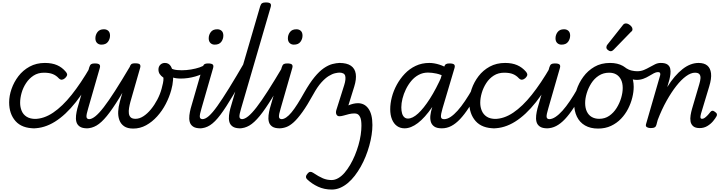

<svg xmlns="http://www.w3.org/2000/svg" viewBox="-20 -1035 5935 1574"><path d="M264 17Q160 17 107.5 -42Q55 -101 55 -196Q55 -249 74.5 -305.5Q94 -362 131 -410.5Q168 -459 223 -489Q278 -519 348 -519Q406 -519 447.5 -501Q489 -483 519 -447Q534 -429 529.5 -417Q525 -405 513 -394Q500 -383 487.5 -381.5Q475 -380 461 -394Q441 -416 413 -427.5Q385 -439 340 -439Q292 -439 255.5 -415.5Q219 -392 194 -354Q169 -316 157 -273.5Q145 -231 145 -192Q145 -157 157.5 -126.5Q170 -96 198.5 -78Q227 -60 273 -60Q287 -60 292.5 -48.5Q298 -37 296.5 -21.5Q295 -6 286.5 5.5Q278 17 264 17Z M252 17Q233 17 225.5 5.5Q218 -6 219.5 -21.5Q221 -37 232 -48.5Q243 -60 262 -60Q339 -60 415.5 -111.5Q492 -163 567.5 -258Q643 -353 719 -484Q724 -492 736 -487.5Q748 -483 757.5 -473.5Q767 -464 762 -455Q685 -303 601.5 -197.5Q518 -92 430.5 -37.5Q343 17 252 17Z M695 17Q654 17 633 2Q612 -13 606 -37Q600 -61 603.5 -89.5Q607 -118 614 -145L712 -484Q718 -503 727.5 -509Q737 -515 756 -515Q786 -515 795 -506Q804 -497 798 -477L703 -147Q687 -95 689 -76.5Q691 -58 714 -58Q728 -58 735 -46.5Q742 -35 740 -20.5Q738 -6 727 5.5Q716 17 695 17ZM811 -669Q790 -669 776 -682.5Q762 -696 762 -721Q762 -749 779 -772Q796 -795 832 -795Q854 -795 868 -782Q882 -769 882 -743Q882 -715 865 -692Q848 -669 811 -669Z M690 17Q676 17 669.5 5.5Q663 -6 664.5 -20.5Q666 -35 677 -46.5Q688 -58 709 -58Q732 -58 761.5 -81.5Q791 -105 830.5 -156Q870 -207 923.5 -290.5Q977 -374 1048 -494Q1056 -508 1070.5 -506.5Q1085 -505 1094.5 -494.5Q1104 -484 1096 -471Q1017 -328 959 -233.5Q901 -139 856 -84Q811 -29 771.5 -6Q732 17 690 17Z M1072 19Q1025 19 997.5 0Q970 -19 958.5 -51Q947 -83 949 -121.5Q951 -160 962 -200L1043 -485Q1047 -499 1055 -507.5Q1063 -516 1088 -516Q1120 -516 1127 -506Q1134 -496 1129 -479L1049 -200Q1042 -174 1038 -149.5Q1034 -125 1036.5 -105Q1039 -85 1051.5 -73Q1064 -61 1091 -61Q1123 -61 1155.5 -82Q1188 -103 1217.5 -139Q1247 -175 1270 -219Q1293 -263 1305 -308Q1311 -331 1316 -353.5Q1321 -376 1320 -398Q1299 -413 1289 -428.5Q1279 -444 1279 -465Q1279 -489 1294 -504Q1309 -519 1332 -519Q1365 -519 1381.5 -490Q1398 -461 1399 -417Q1400 -398 1398.5 -378.5Q1397 -359 1393.5 -338.5Q1390 -318 1384 -297Q1368 -239 1339 -183Q1310 -127 1268.5 -81Q1227 -35 1177.5 -8Q1128 19 1072 19Z M1463 -391Q1419 -391 1392 -401.5Q1365 -412 1336 -433Q1324 -441 1323.5 -452Q1323 -463 1329.5 -472.5Q1336 -482 1345 -486.5Q1354 -491 1362 -485Q1379 -473 1403.5 -466Q1428 -459 1470 -459Q1508 -459 1546.5 -465.5Q1585 -472 1616 -482.5Q1647 -493 1660 -505Q1670 -515 1680 -506.5Q1690 -498 1692.5 -483Q1695 -468 1681 -456Q1641 -425 1581 -408Q1521 -391 1463 -391Z M1624 17Q1583 17 1562 2Q1541 -13 1535 -37Q1529 -61 1532.5 -89.5Q1536 -118 1543 -145L1641 -484Q1647 -503 1656.5 -509Q1666 -515 1685 -515Q1715 -515 1724 -506Q1733 -497 1727 -477L1632 -147Q1616 -95 1618 -76.5Q1620 -58 1643 -58Q1657 -58 1664 -46.5Q1671 -35 1669 -20.5Q1667 -6 1656 5.5Q1645 17 1624 17ZM1740 -669Q1719 -669 1705 -682.5Q1691 -696 1691 -721Q1691 -749 1708 -772Q1725 -795 1761 -795Q1783 -795 1797 -782Q1811 -769 1811 -743Q1811 -715 1794 -692Q1777 -669 1740 -669Z M1619 17Q1605 17 1598.5 5.5Q1592 -6 1593.5 -20.5Q1595 -35 1606 -46.5Q1617 -58 1638 -58Q1663 -58 1692.5 -84Q1722 -110 1762 -166Q1802 -222 1858 -312.5Q1914 -403 1990 -534Q1998 -547 2012 -545.5Q2026 -544 2035 -533.5Q2044 -523 2036 -510Q1952 -357 1892 -255.5Q1832 -154 1787 -94Q1742 -34 1702 -8.5Q1662 17 1619 17Z M1949 17Q1908 17 1887 2Q1866 -13 1860 -37Q1854 -61 1857.5 -89.5Q1861 -118 1868 -145L2113 -984Q2119 -1003 2129 -1009Q2139 -1015 2158 -1015Q2188 -1015 2196.5 -1006Q2205 -997 2199 -977L1957 -147Q1941 -95 1943 -76.5Q1945 -58 1968 -58Q1982 -58 1989 -46.5Q1996 -35 1994 -20.5Q1992 -6 1981 5.5Q1970 17 1949 17Z M1943 17Q1929 17 1922.5 5.5Q1916 -6 1917.5 -20.5Q1919 -35 1930 -46.5Q1941 -58 1962 -58Q1985 -58 2014.5 -81.5Q2044 -105 2083.5 -156Q2123 -207 2176.5 -290.5Q2230 -374 2301 -494Q2309 -508 2323.5 -506.5Q2338 -505 2347.5 -494.5Q2357 -484 2349 -471Q2270 -328 2212 -233.5Q2154 -139 2109 -84Q2064 -29 2024.5 -6Q1985 17 1943 17Z M2273 17Q2232 17 2211 2Q2190 -13 2184 -37Q2178 -61 2181.5 -89.5Q2185 -118 2192 -145L2290 -484Q2296 -503 2305.5 -509Q2315 -515 2334 -515Q2364 -515 2373 -506Q2382 -497 2376 -477L2281 -147Q2265 -95 2267 -76.5Q2269 -58 2292 -58Q2306 -58 2313 -46.5Q2320 -35 2318 -20.5Q2316 -6 2305 5.5Q2294 17 2273 17ZM2389 -669Q2368 -669 2354 -682.5Q2340 -696 2340 -721Q2340 -749 2357 -772Q2374 -795 2410 -795Q2432 -795 2446 -782Q2460 -769 2460 -743Q2460 -715 2443 -692Q2426 -669 2389 -669Z M2270 17Q2254 17 2250 5.5Q2246 -6 2250 -20.5Q2254 -35 2264 -46.5Q2274 -58 2287 -58Q2305 -58 2326 -72Q2347 -86 2370 -114Q2393 -142 2419 -183Q2445 -224 2474 -276Q2519 -355 2558.5 -403Q2598 -451 2634.5 -476Q2671 -501 2704.5 -510Q2738 -519 2769 -519Q2783 -519 2789 -507Q2795 -495 2794.5 -479.5Q2794 -464 2787 -452Q2780 -440 2767 -440Q2750 -440 2726.5 -434.5Q2703 -429 2674.5 -411.5Q2646 -394 2614 -358.5Q2582 -323 2548 -261Q2499 -172 2459.5 -117Q2420 -62 2388 -33Q2356 -4 2327 6.5Q2298 17 2270 17Z M3033 -10Q3033 28 3026.5 71Q3020 114 3007.5 159Q2995 204 2977.5 247.5Q2960 291 2937.5 331Q2915 371 2888.5 405.5Q2862 440 2831.5 465.5Q2801 491 2768 505Q2735 519 2700 519Q2638 519 2587.5 495.5Q2537 472 2500 437Q2487 425 2488.5 412.5Q2490 400 2503 386Q2512 375 2523 374Q2534 373 2546 381Q2594 413 2627.5 427Q2661 441 2698 441Q2726 441 2753.5 425Q2781 409 2805 381Q2829 353 2850.5 316.5Q2872 280 2889 239Q2906 198 2918.5 155Q2931 112 2937 71Q2943 30 2943 -4Q2943 -28 2940.5 -45.5Q2938 -63 2932.5 -74.5Q2927 -86 2920 -93Q2913 -100 2904 -102.5Q2895 -105 2884 -105Q2863 -105 2840.5 -99.5Q2818 -94 2798 -88Q2778 -82 2762 -82Q2746 -82 2738.5 -96Q2731 -110 2737 -132L2802 -338Q2817 -386 2810 -413Q2803 -440 2759 -440Q2742 -440 2734.5 -452Q2727 -464 2727 -479.5Q2727 -495 2736 -507Q2745 -519 2762 -519Q2824 -519 2857 -496Q2890 -473 2896.5 -429.5Q2903 -386 2884 -325L2836 -171Q2857 -180 2876.5 -184.5Q2896 -189 2915 -189Q2940 -189 2961.5 -178.5Q2983 -168 2999.5 -145.5Q3016 -123 3024.5 -89.5Q3033 -56 3033 -10Z M3297 17Q3261 17 3234.5 -2Q3208 -21 3193.5 -56.5Q3179 -92 3179 -140Q3179 -187 3192.5 -239Q3206 -291 3233 -340.5Q3260 -390 3298.5 -430.5Q3337 -471 3387.5 -495Q3438 -519 3499 -519Q3538 -519 3581 -505.5Q3624 -492 3660 -468L3644 -398Q3596 -424 3558 -432Q3520 -440 3488 -440Q3447 -440 3412.5 -421.5Q3378 -403 3352 -372Q3326 -341 3307.5 -303Q3289 -265 3279.5 -226.5Q3270 -188 3270 -155Q3270 -127 3276 -106Q3282 -85 3294.5 -74Q3307 -63 3324 -63Q3362 -63 3407.5 -104.5Q3453 -146 3504 -225.5Q3555 -305 3605 -418L3641 -376Q3583 -244 3523 -157Q3463 -70 3406 -26.5Q3349 17 3297 17ZM3602 17Q3560 17 3539 1.5Q3518 -14 3511.5 -38Q3505 -62 3508.5 -90.5Q3512 -119 3520 -145L3620 -484Q3626 -503 3635.5 -509Q3645 -515 3664 -515Q3694 -515 3703 -506Q3712 -497 3706 -477L3608 -147Q3593 -96 3595 -77Q3597 -58 3620 -58Q3634 -58 3641 -46.5Q3648 -35 3646.5 -20.5Q3645 -6 3634 5.5Q3623 17 3602 17Z M3602 17Q3588 17 3581.5 5.5Q3575 -6 3576.5 -20.5Q3578 -35 3589 -46.5Q3600 -58 3621 -58Q3646 -58 3674 -76.5Q3702 -95 3731.5 -128Q3761 -161 3792 -207Q3823 -253 3855 -309Q3862 -322 3876 -320.5Q3890 -319 3899 -309Q3908 -299 3901 -286Q3861 -210 3824 -153Q3787 -96 3751.5 -58.5Q3716 -21 3679.5 -2Q3643 17 3602 17Z M4036 17Q3932 17 3879.5 -42Q3827 -101 3827 -196Q3827 -249 3846.5 -305.5Q3866 -362 3903 -410.5Q3940 -459 3995 -489Q4050 -519 4121 -519Q4178 -519 4219.5 -501Q4261 -483 4292 -447Q4306 -429 4302 -417Q4298 -405 4286 -394Q4273 -383 4260 -381.5Q4247 -380 4233 -394Q4213 -416 4185.5 -427.5Q4158 -439 4113 -439Q4065 -439 4028 -415.5Q3991 -392 3966.5 -354Q3942 -316 3929.5 -273.5Q3917 -231 3917 -192Q3917 -157 3930 -126.5Q3943 -96 3971 -78Q3999 -60 4045 -60Q4059 -60 4065 -48.5Q4071 -37 4069 -21.5Q4067 -6 4059 5.5Q4051 17 4036 17Z M4024 17Q4005 17 3997.5 5.5Q3990 -6 3991.5 -21.5Q3993 -37 4004 -48.5Q4015 -60 4034 -60Q4111 -60 4187.5 -111.5Q4264 -163 4339.5 -258Q4415 -353 4491 -484Q4496 -492 4508 -487.5Q4520 -483 4529.5 -473.5Q4539 -464 4534 -455Q4457 -303 4373.5 -197.5Q4290 -92 4202.5 -37.5Q4115 17 4024 17Z M4467 17Q4426 17 4405 2Q4384 -13 4378 -37Q4372 -61 4375.5 -89.5Q4379 -118 4386 -145L4484 -484Q4490 -503 4499.5 -509Q4509 -515 4528 -515Q4558 -515 4567 -506Q4576 -497 4570 -477L4475 -147Q4459 -95 4461 -76.5Q4463 -58 4486 -58Q4500 -58 4507 -46.5Q4514 -35 4512 -20.5Q4510 -6 4499 5.5Q4488 17 4467 17ZM4583 -669Q4562 -669 4548 -682.5Q4534 -696 4534 -721Q4534 -749 4551 -772Q4568 -795 4604 -795Q4626 -795 4640 -782Q4654 -769 4654 -743Q4654 -715 4637 -692Q4620 -669 4583 -669Z M4462 17Q4448 17 4441.5 5.5Q4435 -6 4436.5 -20.5Q4438 -35 4449 -46.5Q4460 -58 4481 -58Q4506 -58 4534 -76.5Q4562 -95 4591.5 -128Q4621 -161 4652 -207Q4683 -253 4715 -309Q4722 -322 4736 -320.5Q4750 -319 4759 -309Q4768 -299 4761 -286Q4721 -210 4684 -153Q4647 -96 4611.5 -58.5Q4576 -21 4539.5 -2Q4503 17 4462 17Z M4883 19Q4820 19 4776 -6.5Q4732 -32 4709.5 -78.5Q4687 -125 4687 -184Q4687 -238 4706 -296.5Q4725 -355 4762 -405.5Q4799 -456 4853.5 -487.5Q4908 -519 4981 -519Q5043 -519 5086.5 -494.5Q5130 -470 5152.5 -425.5Q5175 -381 5175 -323Q5175 -282 5163.5 -235Q5152 -188 5129 -143Q5106 -98 5071 -61.5Q5036 -25 4989 -3Q4942 19 4883 19ZM4892 -61Q4939 -61 4974.5 -85.5Q5010 -110 5034.5 -149Q5059 -188 5072 -231.5Q5085 -275 5085 -314Q5085 -354 5071 -382Q5057 -410 5032.5 -424.5Q5008 -439 4974 -439Q4926 -439 4889 -415Q4852 -391 4827.5 -352.5Q4803 -314 4790 -271Q4777 -228 4777 -190Q4777 -150 4791 -120.5Q4805 -91 4831 -76Q4857 -61 4892 -61Z M5199 -380Q5182 -380 5158.5 -386Q5135 -392 5112.5 -402Q5090 -412 5074 -423Q5065 -430 5064 -442.5Q5063 -455 5068 -466.5Q5073 -478 5083 -483.5Q5093 -489 5104 -481Q5134 -462 5158.5 -456.5Q5183 -451 5204 -451Q5234 -451 5259 -461.5Q5284 -472 5306.5 -485Q5329 -498 5351 -508.5Q5373 -519 5397 -519Q5409 -519 5415.5 -507.5Q5422 -496 5421 -481.5Q5420 -467 5408.5 -455.5Q5397 -444 5374 -444Q5359 -444 5340.5 -434.5Q5322 -425 5301 -412Q5280 -399 5254.5 -389.5Q5229 -380 5199 -380Z M4986 -615Q4976 -615 4963.5 -625Q4951 -635 4951 -646Q4951 -652 4953 -658Q4955 -664 4960 -670L5082 -824Q5090 -836 5097 -839.5Q5104 -843 5112 -843Q5122 -843 5134.5 -836Q5147 -829 5156 -818Q5165 -807 5165 -796Q5165 -788 5162 -783Q5159 -778 5152 -773L5013 -630Q4999 -615 4986 -615Z M5314 15Q5297 15 5284 8Q5271 1 5276 -17L5392 -418Q5395 -429 5391 -436.5Q5387 -444 5375 -444Q5363 -444 5358.5 -455.5Q5354 -467 5356.5 -481.5Q5359 -496 5369.5 -507.5Q5380 -519 5397 -519Q5434 -519 5452 -506Q5470 -493 5474.5 -472Q5479 -451 5476 -427.5Q5473 -404 5468 -383L5450 -321Q5480 -370 5511.5 -406.5Q5543 -443 5575.5 -468.5Q5608 -494 5641 -506.5Q5674 -519 5707 -519Q5753 -519 5778.5 -497.5Q5804 -476 5809 -433.5Q5814 -391 5794 -326L5727 -104Q5722 -85 5722 -76Q5722 -67 5726 -64Q5730 -61 5735 -61Q5745 -61 5755 -67.5Q5765 -74 5777 -86Q5789 -98 5802 -115Q5810 -125 5818 -127Q5826 -129 5837 -121Q5853 -111 5856.5 -101.5Q5860 -92 5854 -82Q5845 -65 5826 -42Q5807 -19 5779 -2Q5751 15 5716 15Q5680 15 5662.5 -0.5Q5645 -16 5641 -39.5Q5637 -63 5641.5 -90.5Q5646 -118 5653 -142L5713 -346Q5721 -372 5722.5 -393Q5724 -414 5714 -426.5Q5704 -439 5677 -439Q5644 -439 5604.5 -410.5Q5565 -382 5524.5 -330.5Q5484 -279 5444.5 -208.5Q5405 -138 5372 -52L5361 -11Q5358 2 5347.5 8.5Q5337 15 5314 15Z"/></svg>

Font: Playwrite AU QLD
Style: Regular
Weight: 400
Designer: Veronika Burian, José Scaglione
Foundry: TypeTogether
Version: Version 1.002